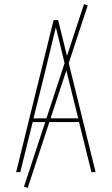

<svg xmlns="http://www.w3.org/2000/svg" viewBox="-20 -832 540 928"><path d="M58 0 239 -735H261L442 0H422L362 -242H138L78 0ZM358 -260 301 -490Q288 -543 275.5 -595.5Q263 -648 250 -700Q237 -648 224.5 -595.5Q212 -543 199 -490L142 -260ZM114 76 96 70 386 -812 404 -806Z"/></svg>

Font: Iosevka Thin
Style: Regular
Weight: 100
Monospace: yes
Designer: Belleve Invis
Foundry: Belleve Invis
Version: Version 32.5.0; ttfautohint (v1.8.4)